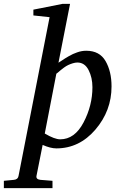

<svg xmlns="http://www.w3.org/2000/svg" viewBox="-116 -757 630 995"><path d="M462 -309Q462 -183 378.5 -85.5Q295 12 176 12Q146 12 105 -6L73 155Q70 172 93 175L156 180V218H-96V180L-44 175Q-23 173 -20 155L141 -668L57 -677V-707L208 -737H247L187 -432Q189 -433 202.5 -442Q216 -451 221.5 -454.5Q227 -458 240 -465.5Q253 -473 262 -477Q271 -481 283.5 -485.5Q296 -490 307.5 -492Q319 -494 331 -494Q400 -494 431 -440.5Q462 -387 462 -309ZM363 -305Q363 -355 343 -394Q323 -433 285 -433Q274 -433 261 -429Q248 -425 237.5 -420Q227 -415 216 -407Q205 -399 198.5 -393.5Q192 -388 184.5 -381.5Q177 -375 176 -375L116 -65Q167 -35 196 -35Q271 -35 317 -122.5Q363 -210 363 -305Z"/></svg>

Font: Veleka
Style: Italic
Weight: 400
Italic angle: -12°
Designer: Stefan Peev, Context Ltd, 2016; SIL International, 1997-2014.
Foundry: Stefan Peev, Context Ltd, 2016
Version: Version 1.000